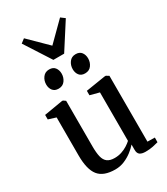

<svg xmlns="http://www.w3.org/2000/svg" viewBox="-244 -1119 1075 1235"><g transform="rotate(-30 293.0 -501.5)"><path d="M460.5 9Q433.5 9 419 -1Q404.5 -11 404.5 -37V-76.5Q387.5 -56.5 361.5 -36.5Q335.5 -16.5 303.5 -3Q271.5 10.5 235.5 10.5Q148.5 10.5 111.5 -35.8Q74.5 -82 74.5 -186V-468.5L18.5 -486V-519.5L155 -542.5H163.5L181 -530.5V-191Q181 -144.5 188.2 -114.5Q195.5 -84.5 214.5 -70Q233.5 -55.5 268.5 -55.5Q297 -55.5 321 -63.8Q345 -72 364 -84Q383 -96 396.5 -108.5V-468.5L328.5 -486.5V-519.5L473.5 -542.5H482.5L502.5 -530.5V-41.5L557 -40.5L556.5 -6Q539.5 -1.5 515.8 3.8Q492 9 460.5 9ZM178.5 -622Q150.5 -622 136.2 -640.2Q122 -658.5 122 -685Q122 -714.5 139 -737.2Q156 -760 186 -760H187Q215.5 -760 229.5 -741.5Q243.5 -723 243.5 -696.5Q243.5 -667.5 226.8 -644.8Q210 -622 179.5 -622ZM375 -622Q347 -622 333 -640.2Q319 -658.5 319 -685Q319 -714.5 335.8 -737.2Q352.5 -760 383 -760H383.5Q412 -760 426 -741.5Q440 -723 440 -696.5Q440 -667.5 423.5 -644.8Q407 -622 376 -622ZM241.5 -799.5 117.5 -992 147 -1014.5 281.5 -882 415 -1014.5 445 -992 321.5 -799.5Z"/></g></svg>

Font: Merriweather 72pt Medium
Style: Regular
Weight: 500
Version: Version 2.100